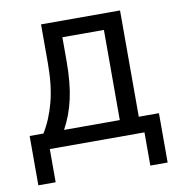

<svg xmlns="http://www.w3.org/2000/svg" viewBox="-76 -586 751 797"><g transform="rotate(-10 300.0 -188.0)"><path d="M22 -68H80Q112 -119 130.5 -188.5Q149 -258 149 -352V-516H482V-68H567V140H494V0H95V140H22ZM402 -68V-448H227V-348Q227 -255 212 -188.5Q197 -122 167 -68Z"/></g></svg>

Font: IBM Plaex Mono
Style: Regular
Weight: 400
Designer: Mike Abbink, Paul van der Laan, Pieter van Rosmalen
Foundry: Bold Monday
Version: Version 2.003